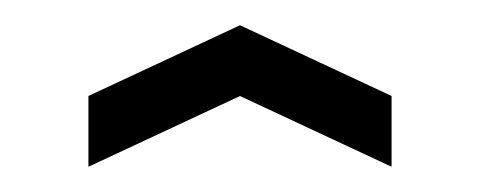

<svg xmlns="http://www.w3.org/2000/svg" viewBox="-20 -670 379 152"><path d="M50 -594 170 -650 290 -594V-538L170 -594L50 -538Z"/></svg>

Font: Frankia
Style: Regular
Weight: 400
Version: Version 001.000